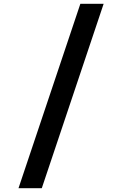

<svg xmlns="http://www.w3.org/2000/svg" viewBox="-20 -843 640 1006"><path d="M77 143 401 -823H523L199 143Z"/></svg>

Font: Iosevka Curly Slab Extended
Style: Bold
Weight: 700
Width: 7
Monospace: yes
Designer: Belleve Invis
Foundry: Belleve Invis
Version: Version 11.1.0; ttfautohint (v1.8.3)